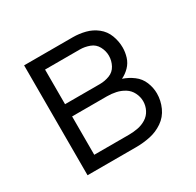

<svg xmlns="http://www.w3.org/2000/svg" viewBox="-121 -666 818 802"><g transform="rotate(-30 288.0 -265.0)"><path d="M85 0H320Q354 0 387.5 -7Q421 -14 449.5 -33.5Q478 -53 492.5 -85Q507 -117 507 -151Q507 -179 496 -206Q485 -233 461.5 -250.5Q438 -268 411 -277Q432 -287 448.5 -304Q465 -321 472 -343.5Q479 -366 479 -389Q479 -419 468 -448Q457 -477 433 -496Q409 -515 379.5 -522.5Q350 -530 320 -530H85ZM152 -304V-471H320Q343 -471 366 -462.5Q389 -454 400.5 -432.5Q412 -411 412 -388Q412 -364 400.5 -342.5Q389 -321 366.5 -312.5Q344 -304 320 -304ZM152 -60V-245H320Q342 -245 363 -240.5Q384 -236 402.5 -224.5Q421 -213 431 -193Q441 -173 441 -152Q441 -130 431 -110.5Q421 -91 402.5 -79.5Q384 -68 362.5 -64Q341 -60 320 -60Z"/></g></svg>

Font: Iosevka Sparkle Light
Style: Regular
Weight: 300
Designer: Belleve Invis
Foundry: Belleve Invis
Version: Version 4.5.0; ttfautohint (v1.8.3)